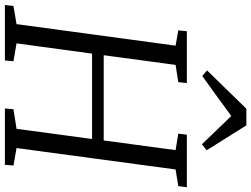

<svg xmlns="http://www.w3.org/2000/svg" viewBox="-145 -885 1026 784"><g transform="rotate(90 368.0 -493.0)"><path d="M-3.5 0 0.5 -35 74.5 -47.5 162.5 -697 100 -708 103.5 -743H315L311.5 -708L241 -697L201.5 -403.5H549.5L589 -697L521.5 -708L526 -743H740.5L736 -708L668 -697L580.5 -47.5L652 -35L649 0H419L422 -35L502 -47.5L543.5 -356H195L153 -47.5L226 -35L223 0ZM263.5 -825.5 420 -986H488L589.5 -824L565 -804.5Q536.5 -834.5 507.5 -864.5Q478.5 -894.5 449.5 -924.5Q410 -895 369.8 -866Q329.5 -837 286.5 -806Z"/></g></svg>

Font: Merriweather 48pt Light
Style: Italic
Weight: 300
Italic angle: -7.8°
Version: Version 2.101